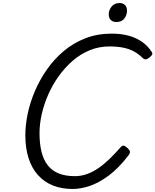

<svg xmlns="http://www.w3.org/2000/svg" viewBox="-20 -1234 1030 1273"><path d="M462 19Q388 19 330 -4.5Q272 -28 231 -74Q190 -120 169 -186.5Q148 -253 148 -337Q148 -406 164 -481.5Q180 -557 212.5 -632.5Q245 -708 293 -776Q341 -844 404.5 -897Q468 -950 547 -980.5Q626 -1011 720 -1011Q783 -1011 832.5 -997.5Q882 -984 920.5 -957.5Q959 -931 985 -891Q993 -880 988.5 -871.5Q984 -863 970 -852Q957 -842 947.5 -840.5Q938 -839 924 -851Q899 -876 869 -892.5Q839 -909 799.5 -917.5Q760 -926 705 -926Q636 -926 575 -901Q514 -876 462.5 -831.5Q411 -787 370 -730Q329 -673 300.5 -608.5Q272 -544 257 -478Q242 -412 242 -352Q242 -280 255.5 -226.5Q269 -173 297.5 -137Q326 -101 370.5 -83.5Q415 -66 476 -66Q518 -66 557 -80Q596 -94 633 -119.5Q670 -145 706.5 -180.5Q743 -216 782 -260Q793 -272 804.5 -267Q816 -262 827 -251Q840 -238 841.5 -228.5Q843 -219 832 -204Q765 -117 699 -68.5Q633 -20 573 -0.5Q513 19 462 19ZM750 -1088Q729 -1088 715 -1101Q701 -1114 701 -1140Q701 -1166 719.5 -1190Q738 -1214 774 -1214Q794 -1214 808 -1201.5Q822 -1189 822 -1163Q822 -1135 805 -1111.5Q788 -1088 750 -1088Z"/></svg>

Font: Playwrite CA
Style: Regular
Weight: 400
Designer: Veronika Burian, José Scaglione
Foundry: TypeTogether
Version: Version 1.002